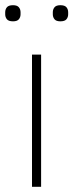

<svg xmlns="http://www.w3.org/2000/svg" viewBox="-23 -718 282 738"><path d="M100 0V-508H135V0ZM27 -636Q10 -636 3.5 -644Q-3 -652 -3 -663V-671Q-3 -682 3.5 -690Q10 -698 27 -698Q43 -698 49.5 -690Q56 -682 56 -671V-663Q56 -652 49.5 -644Q43 -636 27 -636ZM209 -636Q193 -636 186.5 -644Q180 -652 180 -663V-671Q180 -682 186.5 -690Q193 -698 209 -698Q226 -698 232.5 -690Q239 -682 239 -671V-663Q239 -652 232.5 -644Q226 -636 209 -636Z"/></svg>

Font: IBM Plex Sans Arabic ExtraLight
Style: Regular
Weight: 200
Designer: Mike Abbink, Paul van der Laan, Pieter van Rosmalen, Wael Morcos, Khajak Apelian
Foundry: Bold Monday
Version: Version 1.1